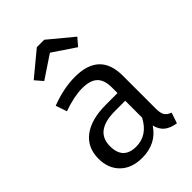

<svg xmlns="http://www.w3.org/2000/svg" viewBox="-232 -892 1006 1006"><g transform="rotate(-45 271.0 -388.5)"><path d="M233 -52Q317 -52 362 -138V-263H287Q137 -263 137 -151Q137 -52 233 -52ZM446 -365V-121Q446 -86 456.5 -70.5Q467 -55 490 -47L470 12Q430 6 406 -12.5Q382 -31 372 -69Q318 12 214 12Q137 12 92.5 -31.5Q48 -75 48 -147Q48 -230 107.5 -275Q167 -320 276 -320H362V-361Q362 -418 334.5 -443.5Q307 -469 249 -469Q189 -469 107 -440L86 -502Q180 -538 264 -538Q446 -538 446 -365ZM135 -636 99 -678 233 -789H288L422 -678L386 -636L261 -720Z"/></g></svg>

Font: FiraSans
Style: Regular
Weight: 350
Designer: Carrois Corporate & Edenspiekermann AG
Foundry: Carrois Corporate GbR & Edenspiekermann AG
Version: Version 3.106;PS 003.106;hotconv 1.0.70;makeotf.lib2.5.58329